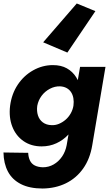

<svg xmlns="http://www.w3.org/2000/svg" viewBox="-62 -844 635 1103"><path d="M-42 32Q-41 95 -16.5 141.5Q8 188 58 213.5Q108 239 183 239Q257 238 316.5 209Q376 180 415.5 124.5Q455 69 468 -10L544 -460H398L321 -10Q314 27 294.5 55.5Q275 84 246.5 100.5Q218 117 184 117Q156 116 137.5 106.5Q119 97 110 78Q101 59 100 34ZM-4 -236Q-12 -170 8.5 -117Q29 -64 73 -33.5Q117 -3 177 -3Q223 -3 262 -21Q301 -39 330.5 -70.5Q360 -102 379.5 -144.5Q399 -187 405 -236Q411 -284 403.5 -326Q396 -368 375.5 -400.5Q355 -433 322 -451.5Q289 -470 242 -470Q182 -470 128.5 -440Q75 -410 40 -357.5Q5 -305 -4 -236ZM152 -236Q158 -268 177 -293.5Q196 -319 224.5 -334Q253 -349 283 -348Q304 -347 320 -338.5Q336 -330 346 -315Q356 -300 359.5 -280Q363 -260 360 -237Q356 -213 344 -192Q332 -171 314.5 -156Q297 -141 276.5 -132.5Q256 -124 234 -125Q204 -126 184 -141Q164 -156 156 -181Q148 -206 152 -236ZM325 -542 486 -780 379 -824 186 -601Z"/></svg>

Font: Jost
Style: Bold Italic
Weight: 700
Italic angle: -5°
Version: Version 3.710